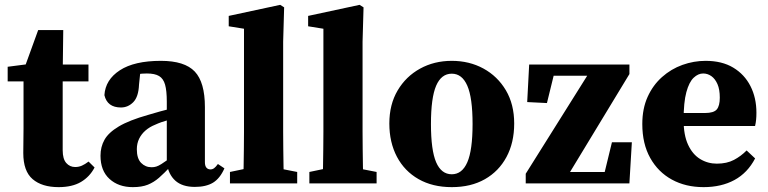

<svg xmlns="http://www.w3.org/2000/svg" viewBox="-20 -746 3125 781"><path d="M156.1 -483.4H339.9V-414.8H156.1ZM235 -134.8Q235 -99.4 249.5 -83Q263.9 -66.6 286 -66.6Q300.1 -66.6 312.9 -72.1Q325.6 -77.7 340.3 -88.8L364.7 -64.7Q345 -27 309.4 -5.9Q273.7 15.2 218.4 15.2Q150.6 15.2 112.6 -17.4Q74.7 -49.9 74.7 -123.8Q74.7 -149.7 75.2 -172.6Q75.7 -195.4 75.7 -224.4V-414.8H11.2V-474.4L129.4 -489.7L72.1 -449.4L135.3 -623.7H237.3L235 -443.7Z M388.8 -112.7Q388.8 -148.7 405.1 -177.6Q421.3 -206.6 463.3 -231.7Q505.3 -256.8 582.4 -278.6Q603.4 -285.2 631.4 -292.8Q659.3 -300.4 688.8 -307.8Q718.2 -315.2 741.8 -320.6V-278.8Q706.3 -269.7 670 -259.5Q633.6 -249.3 611.4 -238.8Q588.7 -229.8 572.1 -215.4Q555.4 -201 546 -181.8Q536.6 -162.6 536.6 -139Q536.6 -101.2 554 -83.4Q571.4 -65.7 596.7 -65.7Q606.8 -65.7 615.8 -68.5Q624.9 -71.4 636.3 -78.6Q647.6 -85.8 663.5 -97L703.7 -127.2L714.1 -112.7L672.1 -67.1Q647.8 -41.4 626.9 -23Q605.9 -4.6 581.3 5.3Q556.7 15.2 520 15.2Q462.1 15.2 425.5 -18.1Q388.8 -51.4 388.8 -112.7ZM658.5 -81.9V-332.3Q658.5 -376.9 651.5 -401.6Q644.5 -426.3 627.1 -436.7Q609.7 -447.1 577.5 -447.1Q559 -447.1 538 -444.3Q516.9 -441.5 483.8 -432.7L552.7 -471.6L545.5 -402.2Q543.5 -352.1 522.1 -330.4Q500.8 -308.8 472.1 -308.8Q416.4 -308.8 404.7 -358.9Q408.6 -421.7 467.5 -460.1Q526.3 -498.5 634.5 -498.5Q731 -498.5 772.3 -454.9Q813.5 -411.2 813.5 -310.4V-86.1Q813.5 -71.6 819.5 -64.2Q825.6 -56.9 836.1 -56.9Q844 -56.9 850.9 -61.8Q857.7 -66.7 866.4 -78.9L892.9 -61.2Q874.9 -20.2 846.5 -2.9Q818 14.3 772.6 14.3Q721.5 14.3 693.2 -11.1Q665 -36.6 658.5 -81.9Z M1086.7 -66.5 1188.9 -46.5V0H915.4V-46.5L1011.1 -66.5ZM910.4 -681.3 1119.7 -726.3 1135.8 -716.1 1131.8 -576.3V-210Q1131.8 -175 1132.3 -140Q1132.8 -105 1133.3 -70Q1133.8 -35 1134.8 0H969.5Q970.5 -35 971 -70Q971.5 -105 972 -140Q972.5 -175 972.5 -210V-629.1L910.4 -639.1Z M1409.7 -66.5 1511.9 -46.5V0H1238.4V-46.5L1334.1 -66.5ZM1233.4 -681.3 1442.7 -726.3 1458.8 -716.1 1454.8 -576.3V-210Q1454.8 -175 1455.3 -140Q1455.8 -105 1456.3 -70Q1456.8 -35 1457.8 0H1292.5Q1293.5 -35 1294 -70Q1294.5 -105 1295 -140Q1295.5 -175 1295.5 -210V-629.1L1233.4 -639.1Z M1817.7 15.2Q1739.7 15.2 1682.5 -17.4Q1625.4 -49.9 1594.5 -108.5Q1563.7 -167.2 1563.7 -243.7Q1563.7 -320.9 1597.4 -378Q1631.1 -435.1 1688.7 -466.8Q1746.2 -498.5 1817.7 -498.5Q1889.1 -498.5 1946.5 -467.2Q2003.9 -435.8 2037.8 -378.7Q2071.6 -321.6 2071.6 -243.7Q2071.6 -165.7 2040.3 -107.5Q2009 -49.2 1952.3 -17Q1895.6 15.2 1817.7 15.2ZM1817.7 -37.1Q1859.6 -37.1 1880.9 -86Q1902.3 -135 1902.3 -241.5Q1902.3 -348.3 1880.9 -397.3Q1859.6 -446.3 1817.7 -446.3Q1775.2 -446.3 1754.1 -397.3Q1733 -348.3 1733 -241.5Q1733 -135 1754.1 -86Q1775.2 -37.1 1817.7 -37.1Z M2132.5 -483.4H2540.3V-444.8L2270.6 0V-46.3H2502.8L2428.5 0L2469.2 -167.3H2550.2L2540.2 0H2118.5V-39.3L2397.1 -483.4V-437.8H2176.9L2243.2 -483.4L2204.8 -326.8L2124.5 -330.8Z M2850.3 -498.5Q2916.7 -498.5 2962.5 -471Q3008.4 -443.4 3032.6 -395.9Q3056.9 -348.3 3056.9 -287.3Q3056.9 -271.1 3055.6 -258.7Q3054.4 -246.4 3051.4 -233.5H2660V-286.3H2847.5Q2883.5 -286.3 2895.7 -301Q2907.9 -315.6 2907.9 -348.9Q2907.9 -382.2 2898.5 -403.8Q2889 -425.4 2873.8 -436.2Q2858.5 -447.1 2840.2 -447.1Q2819.8 -447.1 2801.5 -429.7Q2783.2 -412.4 2771.9 -371.2Q2760.7 -330 2760.7 -257.3Q2760.7 -196.4 2778.9 -157.3Q2797 -118.1 2827.9 -99.2Q2858.8 -80.3 2895.8 -80.3Q2936.6 -80.3 2965.5 -95.6Q2994.4 -110.9 3017 -134L3051.6 -101.6Q3021 -42.8 2967.6 -13.8Q2914.2 15.2 2841.8 15.2Q2769.1 15.2 2713.1 -15.4Q2657.1 -46 2624.9 -103.5Q2592.7 -161.1 2592.7 -241.4Q2592.7 -304.2 2614.3 -351.9Q2635.9 -399.6 2672.8 -432.5Q2709.7 -465.4 2755.9 -482Q2802.1 -498.5 2850.3 -498.5Z"/></svg>

Font: Adobe Variable Font Prototype
Style: Regular
Weight: 389
Designer: Frank Grießhammer
Foundry: Adobe
Version: Version 1.004;hotconv 1.0.113;makeotfexe 2.5.65598